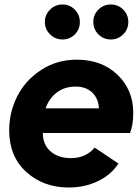

<svg xmlns="http://www.w3.org/2000/svg" viewBox="-20 -824 621 856"><path d="M259 -648Q226 -648 203 -671Q180 -694 180 -726Q180 -758 203 -781Q226 -804 259 -804Q291 -804 313.5 -781Q336 -758 336 -726Q336 -693 313.5 -670.5Q291 -648 259 -648ZM474 -648Q441 -648 418.5 -671Q396 -694 396 -726Q396 -759 419 -781.5Q442 -804 474 -804Q507 -804 529.5 -781Q552 -758 552 -726Q552 -693 529 -670.5Q506 -648 474 -648ZM574 -322Q574 -263 559 -231H171Q171 -179 205.5 -149Q240 -119 296 -119Q363 -119 402 -166L508 -95Q476 -45 417 -16.5Q358 12 286 12Q174 12 97.5 -57Q21 -126 21 -243Q21 -323 56.5 -394Q92 -465 162.5 -511.5Q233 -558 322 -558Q434 -558 504 -490.5Q574 -423 574 -322ZM183 -341H421Q419 -385 391 -411.5Q363 -438 317 -438Q269 -438 234.5 -412.5Q200 -387 183 -341Z"/></svg>

Font: Plus Jakarta Display
Style: Bold Italic
Weight: 700
Italic angle: -12°
Designer: Gumpita Rahayu
Foundry: Tokotype Studio
Version: Version 1.000;hotconv 1.0.109;makeotfexe 2.5.65596